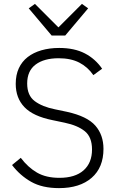

<svg xmlns="http://www.w3.org/2000/svg" viewBox="-20 -957 608 989"><path d="M284 12Q198 12 140.5 -20.5Q83 -53 42 -107L87 -144Q124 -95 170.5 -68Q217 -41 286 -41Q367 -41 410.5 -79.5Q454 -118 454 -187Q454 -251 417 -281Q380 -311 313 -325L251 -338Q151 -358 106 -405Q61 -452 61 -525Q61 -571 77 -605.5Q93 -640 122.5 -663Q152 -686 193.5 -698Q235 -710 285 -710Q363 -710 417 -682Q471 -654 506 -603L461 -570Q432 -612 388.5 -634.5Q345 -657 282 -657Q207 -657 163.5 -624.5Q120 -592 120 -527Q120 -465 159 -436Q198 -407 263 -394L325 -381Q429 -358 471 -310Q513 -262 513 -190Q513 -94 452 -41Q391 12 284 12ZM246 -774 128 -914 160 -937 281 -816 402 -937 434 -914 316 -774Z"/></svg>

Font: IBM Plex Sans Hebrew Light
Style: Regular
Weight: 300
Designer: Mike Abbink, Paul van der Laan, Pieter van Rosmalen, Yanek Iontef
Foundry: Bold Monday
Version: Version 1.2